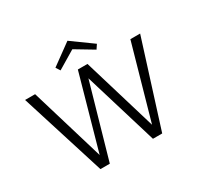

<svg xmlns="http://www.w3.org/2000/svg" viewBox="-176 -1078 1342 1295"><g transform="rotate(-30 494.5 -430.5)"><path d="M494 -795 354 -711 333 -744 494 -861 656 -744 634 -711ZM867 -658H943L735 0H663L490 -571L327 0H254L47 -658H125L297 -85L458 -658H533L705 -85Z"/></g></svg>

Font: EauTestInfant
Style: Regular
Weight: 400
Designer: Christian Thalmann (Catharsis Fonts)
Version: Version 0.001;PS 000.001;hotconv 1.0.88;makeotf.lib2.5.64775